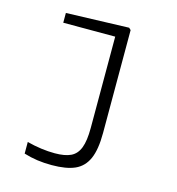

<svg xmlns="http://www.w3.org/2000/svg" viewBox="-107 -602 834 903"><g transform="rotate(15 310.0 -151.0)"><path d="M225.5 208.5Q188.5 208.5 155.2 203.8Q122 199 89.5 189V132.5Q161 151 225.5 151Q275 151 303.5 137.2Q332 123.5 345.2 89.2Q358.5 55 358.5 -8V-480L381 -452.5H105.5V-500L411 -510L420.5 -501V0Q420.5 80.5 400.5 125.8Q380.5 171 338.5 189.8Q296.5 208.5 225.5 208.5Z"/></g></svg>

Font: Monaspace Neon Var ExtraLight
Style: Regular
Weight: 200
Designer: Riley Cran and the Lettermatic Team
Version: Version 1.200 (Monaspace Neon Var)